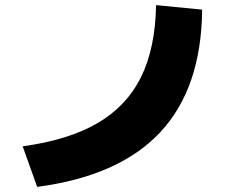

<svg xmlns="http://www.w3.org/2000/svg" viewBox="-20 -729 904 749"><path d="M588.9 -709 768.6 -691.4Q765.6 -385.3 605.5 -213.6Q445.3 -42 125 0L68.4 -158.2Q247.1 -182.6 360.6 -248.8Q474.1 -314.9 530 -428Q585.9 -541 588.9 -709Z"/></svg>

Font: Pretendard GOV Black
Style: Regular
Weight: 900
Designer: Base glyphs from Inter by Rasmus Andersson; Hangeul glyphs from Noto Sans CJK(Source Han Sans) by Jang Soo-young and Kan
Foundry: Kil Hyung-jin
Version: Version 1.309